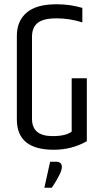

<svg xmlns="http://www.w3.org/2000/svg" viewBox="-20 -697 488 900"><path d="M243 61Q270 61 270 86.5Q270 112 223 183H188L215 61ZM59 -529Q59 -598 104.5 -637.5Q150 -677 245 -677Q309 -677 366 -660V-592Q307 -611 245 -611Q183 -611 156.5 -589.5Q130 -568 130 -525V-140Q130 -59 226 -59Q289 -59 316 -80V-330H387V-35Q316 5 232 5Q59 5 59 -137Z"/></svg>

Font: Khand
Style: Regular
Weight: 400
Designer: Devanagari: Sanchit Sawaria, Jyotish Sonowal; Latin: Satya Rajpurohit
Foundry: Indian Type Foundry
Version: Version 1.101;PS 1.0;hotconv 1.0.78;makeotf.lib2.5.61930; tt